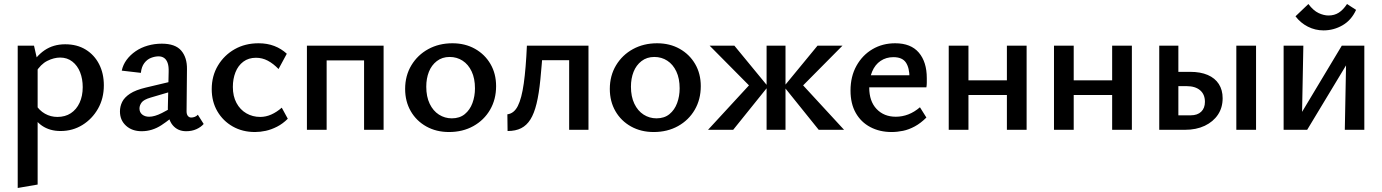

<svg xmlns="http://www.w3.org/2000/svg" viewBox="-20 -645 6867 954"><path d="M281 6Q227 6 188.5 -20.5Q150 -47 132 -96L156 -127Q175 -96 203.5 -80Q232 -64 265 -64Q304 -64 332 -82.5Q360 -101 375.5 -134.5Q391 -168 391 -212Q391 -253 378 -286Q365 -319 339.5 -339Q314 -359 279 -359Q248 -359 215 -342.5Q182 -326 157 -285L123 -303Q157 -365 201 -395Q245 -425 304 -425Q363 -425 406 -398.5Q449 -372 472.5 -326Q496 -280 496 -221Q496 -156 467 -105Q438 -54 389.5 -24Q341 6 281 6ZM68 289V-418H149L167 -339V272Z M905 7Q863 7 838 -23Q813 -53 814 -110L818 -287Q819 -315 813 -332Q807 -349 795.5 -357Q784 -365 768 -365Q750 -365 730.5 -357.5Q711 -350 697 -331.5Q683 -313 680 -283L585 -294Q591 -323 609 -347.5Q627 -372 654 -390.5Q681 -409 714.5 -418.5Q748 -428 784 -428Q851 -428 880.5 -393.5Q910 -359 909 -301L907 -92Q907 -77 913.5 -69Q920 -61 930 -61Q939 -61 948 -64.5Q957 -68 963 -75L992 -29Q978 -13 955.5 -3Q933 7 905 7ZM684 7Q636 7 606 -20.5Q576 -48 576 -91Q576 -116 587 -138.5Q598 -161 626 -179.5Q654 -198 705 -210L869 -249L874 -203L728 -160Q694 -150 683.5 -135.5Q673 -121 673 -106Q673 -87 686.5 -76Q700 -65 721 -65Q748 -65 784.5 -83.5Q821 -102 866 -129L872 -95Q828 -53 782 -23Q736 7 684 7Z M1247 11Q1185 11 1136.5 -16.5Q1088 -44 1060 -92Q1032 -140 1032 -202Q1032 -268 1063 -319.5Q1094 -371 1146 -400.5Q1198 -430 1265 -430Q1308 -430 1343 -416.5Q1378 -403 1405 -378L1364 -302Q1338 -329 1310.5 -343.5Q1283 -358 1252 -358Q1215 -358 1189 -338.5Q1163 -319 1150 -286Q1137 -253 1137 -213Q1137 -167 1155 -133.5Q1173 -100 1204 -82Q1235 -64 1273 -64Q1301 -64 1328 -76Q1355 -88 1380 -110L1410 -55Q1385 -30 1356.5 -15.5Q1328 -1 1300.5 5Q1273 11 1247 11Z M1789 0V-418H1886V0ZM1505 0V-418H1603V0ZM1552 -345V-418H1840V-345Z M2211 11Q2148 11 2098.5 -16.5Q2049 -44 2021 -92.5Q1993 -141 1993 -203Q1993 -269 2024 -320.5Q2055 -372 2108 -401Q2161 -430 2228 -430Q2291 -430 2340 -402.5Q2389 -375 2417 -327Q2445 -279 2445 -217Q2445 -151 2415 -99.5Q2385 -48 2332 -18.5Q2279 11 2211 11ZM2225 -57Q2264 -57 2289.5 -78Q2315 -99 2327.5 -133Q2340 -167 2340 -206Q2340 -255 2323.5 -290Q2307 -325 2278.5 -343.5Q2250 -362 2214 -362Q2177 -362 2150.5 -341.5Q2124 -321 2111 -288Q2098 -255 2098 -214Q2098 -165 2115 -129.5Q2132 -94 2161 -75.5Q2190 -57 2225 -57Z M2502 6 2501 -77Q2534 -81 2553 -118.5Q2572 -156 2582.5 -230.5Q2593 -305 2598 -418H2679Q2672 -322 2665 -250.5Q2658 -179 2646 -130Q2634 -81 2615.5 -51.5Q2597 -22 2569.5 -8Q2542 6 2502 6ZM2808 0V-418H2904V0ZM2647 -346V-418H2849V-346Z M3228 11Q3165 11 3115.5 -16.5Q3066 -44 3038 -92.5Q3010 -141 3010 -203Q3010 -269 3041 -320.5Q3072 -372 3125 -401Q3178 -430 3245 -430Q3308 -430 3357 -402.5Q3406 -375 3434 -327Q3462 -279 3462 -217Q3462 -151 3432 -99.5Q3402 -48 3349 -18.5Q3296 11 3228 11ZM3242 -57Q3281 -57 3306.5 -78Q3332 -99 3344.5 -133Q3357 -167 3357 -206Q3357 -255 3340.5 -290Q3324 -325 3295.5 -343.5Q3267 -362 3231 -362Q3194 -362 3167.5 -341.5Q3141 -321 3128 -288Q3115 -255 3115 -214Q3115 -165 3132 -129.5Q3149 -94 3178 -75.5Q3207 -57 3242 -57Z M4048 0 3875 -215 4042 -418H4166L3939 -189V-255L4174 0ZM3498 0 3733 -255V-189L3506 -418H3629L3796 -215L3623 0ZM3789 0V-418H3883V0Z M4410 11Q4351 11 4304.5 -13.5Q4258 -38 4232 -84Q4206 -130 4206 -195Q4206 -265 4235.5 -318Q4265 -371 4315 -400.5Q4365 -430 4428 -430Q4506 -430 4545.5 -383.5Q4585 -337 4585 -257Q4585 -247 4585 -234.5Q4585 -222 4583 -211H4499V-259Q4499 -308 4481 -334.5Q4463 -361 4419 -361Q4383 -361 4355.5 -342.5Q4328 -324 4313.5 -289.5Q4299 -255 4299 -210Q4299 -142 4335.5 -103.5Q4372 -65 4431 -65Q4463 -65 4493 -76.5Q4523 -88 4551 -112L4583 -61Q4555 -33 4525.5 -17Q4496 -1 4467 5Q4438 11 4410 11ZM4256 -211 4267 -271H4571V-211Z M4983 0V-418H5081V0ZM4694 0V-418H4792V0ZM4741 -173V-246H5034V-173Z M5506 0V-418H5604V0ZM5217 0V-418H5315V0ZM5264 -173V-246H5557V-173Z M5740 0V-418H5835V-72H5896Q5930 -72 5948.5 -90Q5967 -108 5967 -139Q5967 -176 5943 -196.5Q5919 -217 5876 -217H5810V-288H5894Q5945 -288 5981 -272.5Q6017 -257 6036 -227.5Q6055 -198 6055 -157Q6055 -110 6031.5 -75Q6008 -40 5966 -20Q5924 0 5867 0ZM6123 0V-418H6221V0Z M6662 0 6670 -418H6759V0ZM6358 0V-418H6456L6448 0ZM6422 0V-43L6647 -418H6700V-373L6475 0ZM6556 -494Q6515 -494 6478.5 -512.5Q6442 -531 6417 -564L6481 -625Q6506 -592 6532 -580Q6558 -568 6581 -568Q6610 -568 6632 -582Q6654 -596 6673 -625L6718 -596Q6695 -545 6651 -519.5Q6607 -494 6556 -494Z"/></svg>

Font: Ysabeau SemiBold
Style: Regular
Weight: 600
Designer: Christian Thalmann (Catharsis Fonts)
Version: Version 2.000;gftools[0.9.27.dev2+g8671c4b]